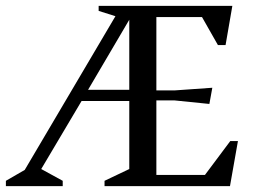

<svg xmlns="http://www.w3.org/2000/svg" viewBox="-40 -632 876 652"><path d="M-20 0V-18L44 -55L352 -577L295 -595V-612H749L726 -479H700L646 -574H491V-325H553L681 -334L671 -279L553 -291H491V-38H656L742 -153H768L741 0H315V-18L399 -58V-289H237L100 -58L173 -18V0ZM259 -327H399V-565Z"/></svg>

Font: Ancizar Serif Light
Style: Regular
Weight: 400
Version: Version 8.100